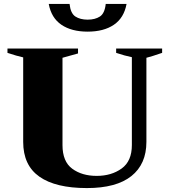

<svg xmlns="http://www.w3.org/2000/svg" viewBox="-20 -947 863 977"><path d="M228 -927H334Q339 -879 363.5 -863Q388 -847 426 -847Q464 -847 488.5 -863Q513 -879 518 -927H624Q611 -856 559.5 -821Q508 -786 426 -786Q344 -786 292.5 -821Q241 -856 228 -927ZM98 -225V-655Q66 -662 18 -678V-700H377V-675L298 -653V-209Q298 -125 347.5 -88.5Q397 -52 472 -52Q547 -52 599 -89.5Q651 -127 651 -209V-656Q616 -663 571 -678V-700H805V-678Q750 -659 725 -653V-225Q725 -112 648.5 -51Q572 10 422 10Q263 10 180.5 -48Q98 -106 98 -225Z"/></svg>

Font: Trirong Black
Style: Regular
Weight: 900
Designer: Katatrad Team
Foundry: CadsonDemak
Version: Version 1.001